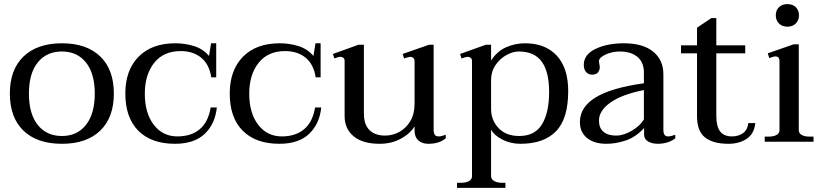

<svg xmlns="http://www.w3.org/2000/svg" viewBox="-20 -691 4014 936"><path d="M28 -235Q28 -352 95 -416Q162 -480 282 -480Q402 -480 468.5 -416Q535 -352 535 -235Q535 -118 468.5 -54Q402 10 282 10Q161 10 94.5 -54Q28 -118 28 -235ZM442 -235Q442 -333 399 -386.5Q356 -440 282 -440Q207 -440 164 -386.5Q121 -333 121 -235Q121 -136 164 -82Q207 -28 282 -28Q356 -28 399 -82Q442 -136 442 -235Z M591 -235Q591 -349 655.5 -414.5Q720 -480 835 -480Q883 -480 927 -466Q971 -452 999 -418L1009 -480H1034V-314H1010Q1000 -378 960.5 -410Q921 -442 861 -442Q777 -442 731.5 -384.5Q686 -327 686 -234Q686 -140 729.5 -83Q773 -26 845 -26Q911 -26 953 -60.5Q995 -95 1007 -167H1037Q1029 -87 978 -38.5Q927 10 833 10Q718 10 654.5 -53.5Q591 -117 591 -235Z M1100 -235Q1100 -349 1164.5 -414.5Q1229 -480 1344 -480Q1392 -480 1436 -466Q1480 -452 1508 -418L1518 -480H1543V-314H1519Q1509 -378 1469.5 -410Q1430 -442 1370 -442Q1286 -442 1240.5 -384.5Q1195 -327 1195 -234Q1195 -140 1238.5 -83Q1282 -26 1354 -26Q1420 -26 1462 -60.5Q1504 -95 1516 -167H1546Q1538 -87 1487 -38.5Q1436 10 1342 10Q1227 10 1163.5 -53.5Q1100 -117 1100 -235Z M2153 -34V-17Q2122 10 2068 10Q2038 10 2019.5 -6.5Q2001 -23 2001 -55V-75Q1979 -39 1933.5 -14.5Q1888 10 1831 10Q1748 10 1704 -26.5Q1660 -63 1660 -125V-393Q1660 -404 1654 -409Q1648 -414 1640 -414Q1630 -414 1610 -406L1603 -428L1728 -473H1754V-137Q1754 -84 1781 -57Q1808 -30 1858 -30Q1893 -30 1926 -47.5Q1959 -65 1980 -100Q2001 -135 2001 -184V-393Q2001 -404 1994.5 -409Q1988 -414 1980 -414Q1972 -414 1950 -406L1943 -428L2072 -473H2094V-58Q2094 -26 2117 -26Q2131 -26 2153 -34Z M2208 200H2227Q2251 200 2266 192Q2281 184 2281 168V-393Q2281 -404 2274.5 -409Q2268 -414 2260 -414Q2252 -414 2230 -406L2223 -428L2349 -473H2374V-396Q2403 -441 2447 -460.5Q2491 -480 2540 -480Q2638 -480 2694 -420Q2750 -360 2750 -247Q2750 -112 2690.5 -51Q2631 10 2517 10Q2470 10 2430 -10Q2390 -30 2374 -59V167Q2374 183 2389 191.5Q2404 200 2427 200H2444V225H2208ZM2657 -242Q2657 -341 2621 -390.5Q2585 -440 2509 -440Q2480 -440 2448.5 -422.5Q2417 -405 2395.5 -373.5Q2374 -342 2374 -301V-161Q2374 -105 2410.5 -66.5Q2447 -28 2511 -28Q2588 -28 2622.5 -85.5Q2657 -143 2657 -242Z M2807 -96Q2807 -169 2883.5 -216Q2960 -263 3119 -285V-337Q3119 -388 3087 -414Q3055 -440 3002 -440Q2964 -440 2932 -425Q2900 -410 2900 -393Q2900 -387 2902 -378Q2904 -369 2904 -364Q2904 -349 2895 -338Q2886 -327 2866 -327Q2849 -327 2837.5 -339.5Q2826 -352 2826 -375Q2826 -425 2883 -452.5Q2940 -480 3022 -480Q3114 -480 3164 -439.5Q3214 -399 3214 -329V-58Q3214 -26 3236 -26Q3250 -26 3272 -34V-17Q3257 -4 3234 3Q3211 10 3187 10Q3160 10 3140 -1Q3120 -12 3120 -37V-67Q3080 -23 3031.5 -6.5Q2983 10 2937 10Q2876 10 2841.5 -18.5Q2807 -47 2807 -96ZM3119 -109V-252Q3013 -231 2956.5 -191.5Q2900 -152 2900 -103Q2900 -67 2922 -48.5Q2944 -30 2983 -30Q3020 -30 3060.5 -54Q3101 -78 3119 -109Z M3662 -91Q3657 -39 3620.5 -14.5Q3584 10 3531 10Q3456 10 3417 -21Q3378 -52 3378 -124V-431H3300V-470H3378V-556L3448 -603H3472V-470H3613V-431H3472V-126Q3472 -75 3490.5 -50.5Q3509 -26 3548 -26Q3579 -26 3601.5 -41.5Q3624 -57 3628 -91Z M3762 -616Q3762 -641 3777.5 -656Q3793 -671 3819 -671Q3844 -671 3859.5 -656Q3875 -641 3875 -616Q3875 -592 3859.5 -576.5Q3844 -561 3819 -561Q3793 -561 3777.5 -576.5Q3762 -592 3762 -616ZM3708 -25H3727Q3751 -25 3765.5 -33Q3780 -41 3780 -57V-394Q3780 -416 3759 -416Q3754 -416 3744 -412.5Q3734 -409 3730 -408L3723 -431L3849 -475H3874V-57Q3874 -41 3888.5 -33Q3903 -25 3927 -25H3946V0H3708Z"/></svg>

Font: TavirajRegular
Style: Regular
Weight: 400
Designer: Katatrad Team
Foundry: CadsonDemak
Version: Version 1.001